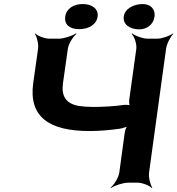

<svg xmlns="http://www.w3.org/2000/svg" viewBox="-20 -902 876 948"><path d="M438 -374C412 -374 389 -376 369 -379C305 -390 282 -428 291 -492L315 -661C318 -685 341 -722 358 -735L355 -737C337 -725 295 -711 271 -711H224C200 -711 165 -725 154 -737L152 -735C162 -722 171 -685 168 -661L144 -492C121 -325 222 -255 422 -255C473 -255 523 -260 569 -266C583 -268 606 -275 613 -281L611 -284C604 -277 598 -260 596 -248L569 -50C566 -26 543 11 526 24L528 26C546 14 588 0 612 0H659C683 0 718 14 729 26L732 24C722 11 713 -26 716 -50L800 -661C803 -685 822 -722 836 -735L834 -737C819 -725 780 -711 756 -711H709C685 -711 647 -725 633 -737L630 -735C643 -722 656 -685 653 -661L618 -409C617 -400 618 -382 622 -377L625 -380C621 -384 602 -385 591 -384C544 -377 490 -374 438 -374ZM371 -758C419 -758 457 -782 462 -820C467 -857 436 -882 388 -882C342 -882 307 -858 302 -820C297 -781 323 -758 371 -758ZM668 -757C706 -757 738 -782 743 -820C748 -857 723 -882 685 -882C638 -882 596 -858 591 -820C586 -782 620 -757 668 -757Z"/></svg>

Font: Asimov
Style: EdgeWideIt
Weight: 500
Designer: Google
Version: Version 2.000980: 2014